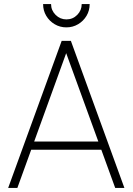

<svg xmlns="http://www.w3.org/2000/svg" viewBox="-20 -920 649 940"><path d="M65 0H20L282 -720H327L589 0H544L289 -701H319ZM488 -187H120V-227H488ZM305 -786Q273.5 -786 247.5 -801.5Q221.5 -817 206.2 -842.8Q191 -868.5 191 -900H230Q230 -869.5 252.2 -847.2Q274.5 -825 305 -825Q336.5 -825 358.2 -847.2Q380 -869.5 380 -900H419Q419 -868.5 403.8 -842.8Q388.5 -817 362.5 -801.5Q336.5 -786 305 -786Z"/></svg>

Font: Manrope Variable Light
Style: Regular
Weight: 200
Designer: Mikhail Sharanda
Foundry: Mikhail Sharanda
Version: Version 4.505